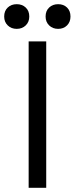

<svg xmlns="http://www.w3.org/2000/svg" viewBox="-57 -898 357 918"><path d="M80 0V-700H164V0ZM221 -760Q195 -760 178 -776.5Q161 -793 161 -819Q161 -846 178 -862Q195 -878 221 -878Q247 -878 263.5 -862Q280 -846 280 -819Q280 -793 263.5 -776.5Q247 -760 221 -760ZM23 -760Q-3 -760 -20 -776.5Q-37 -793 -37 -819Q-37 -846 -20 -862Q-3 -878 23 -878Q49 -878 66 -862Q83 -846 83 -819Q83 -793 66 -776.5Q49 -760 23 -760Z"/></svg>

Font: Space Grotesk Light
Style: Regular
Weight: 400
Version: Version 2.000